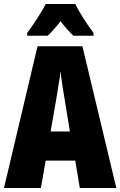

<svg xmlns="http://www.w3.org/2000/svg" viewBox="-20 -947 606 967"><path d="M210 -927Q198 -901 167 -853.5Q136 -806 117 -781V-767H220Q243 -787 285 -840Q322 -792 350 -767H451V-781Q392 -861 359 -927ZM235 -285 263 -446Q269 -486 275.5 -523Q282 -560 285 -589Q288 -558 293.5 -521Q299 -484 306 -444L332 -285ZM566 0 395 -714H169L0 0H186L210 -138H359L382 0Z"/></svg>

Font: Noto Sans Display Condensed Black
Style: Regular
Weight: 900
Width: 3
Designer: Monotype Design team
Foundry: Monotype Imaging Inc.
Version: 1.000